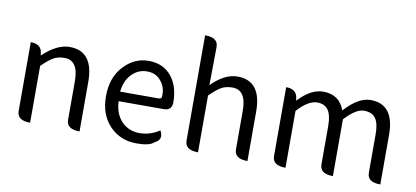

<svg xmlns="http://www.w3.org/2000/svg" viewBox="-73 -1047 2844 1312"><g transform="rotate(10 1349.0 -391.5)"><path d="M183 0Q92 0 92 -65V-543Q167 -543 173 -478L175 -465Q272 -557 360 -557Q526 -557 526 -344V0Q435 0 435 -65V-332Q435 -408 410 -442Q386 -477 339 -477Q292 -477 260 -458Q228 -439 183 -394V0Z M922 13Q810 13 736 -64Q662 -141 662 -269Q662 -398 735 -477Q808 -557 908 -557Q1009 -557 1066 -488Q1123 -420 1123 -302Q1119 -250 1067 -250H753Q757 -163 806 -111Q856 -60 930 -60Q1005 -60 1069 -103Q1102 -43 1043 -16Q1015 13 922 13ZM752 -316H1018Q1043 -316 1040 -341Q1043 -397 1007 -440Q972 -484 910 -484Q848 -484 804 -438Q760 -393 752 -316Z M1348 0Q1257 0 1257 -65V-796Q1348 -796 1348 -731L1345 -466Q1436 -557 1525 -557Q1691 -557 1691 -344V0Q1600 0 1600 -65V-332Q1600 -408 1575 -442Q1551 -477 1504 -477Q1457 -477 1425 -458Q1393 -439 1348 -394V0Z M1955 0Q1864 0 1864 -65V-543Q1939 -543 1945 -478L1947 -464Q2034 -557 2119 -557Q2233 -557 2269 -453Q2364 -557 2448 -557Q2613 -557 2613 -344V0Q2522 0 2522 -65V-332Q2522 -408 2497 -442Q2473 -477 2416 -477Q2360 -477 2284 -394V0Q2193 0 2193 -65V-332Q2193 -408 2168 -442Q2144 -477 2092 -477Q2029 -477 1955 -394V0Z"/></g></svg>

Font: Swei Toothpaste CJK TC
Style: Regular
Weight: 400
Version: Version 1.0